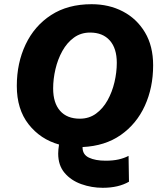

<svg xmlns="http://www.w3.org/2000/svg" viewBox="-20 -690 772 914"><path d="M469 204Q416 204 367 186.5Q318 169 287.5 133Q257 97 257 41Q257 32 258 21.5Q259 11 261 -2Q172 -27 116 -98.5Q60 -170 60 -281Q60 -390 102 -478.5Q144 -567 223.5 -618.5Q303 -670 416 -670Q499 -670 565 -635.5Q631 -601 670 -536Q709 -471 709 -379Q709 -273 669.5 -186.5Q630 -100 555 -47.5Q480 5 373 10V12Q373 46 403.5 60.5Q434 75 483 75Q518 75 544.5 69Q571 63 592 52L594 175Q544 204 469 204ZM360 -125Q404 -125 437 -149Q470 -173 492 -212.5Q514 -252 525 -299Q536 -346 536 -391Q536 -460 502.5 -497.5Q469 -535 409 -535Q365 -535 332 -511Q299 -487 277 -447.5Q255 -408 244 -361Q233 -314 233 -269Q233 -200 266 -162.5Q299 -125 360 -125Z"/></svg>

Font: Work Sans
Style: Bold Italic
Weight: 700
Italic angle: -13°
Designer: Wei Huang
Foundry: Wei Huang
Version: Version 2.010; ttfautohint (v1.8.3)